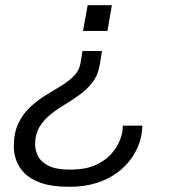

<svg xmlns="http://www.w3.org/2000/svg" viewBox="-20 -546 676 738"><path d="M247 172Q181 172 139 157.5Q97 143 74 119.5Q51 96 42 69Q33 42 33 18Q33 -34 50 -70.5Q67 -107 94.5 -133Q122 -159 153.5 -178.5Q185 -198 214 -215.5Q243 -233 263.5 -253.5Q284 -274 289 -301L297 -350H372L363 -294Q356 -256 335.5 -229.5Q315 -203 287 -182.5Q259 -162 229 -144Q199 -126 173.5 -105.5Q148 -85 131.5 -57.5Q115 -30 115 10Q115 31 126 53.5Q137 76 166 91Q195 106 250 106Q305 106 342 90.5Q379 75 401.5 52Q424 29 435.5 4.5Q447 -20 450 -38Q451 -45 451.5 -51Q452 -57 452 -63H527Q527 -32 516.5 0.5Q506 33 484.5 63.5Q463 94 429.5 118.5Q396 143 350.5 157.5Q305 172 247 172ZM299 -427 317 -526H410L393 -427Z"/></svg>

Font: Archivo SemiExpanded Light
Style: Italic
Weight: 300
Width: 6
Italic angle: -10°
Designer: Hector Gatti
Foundry: Omnibus-Type
Version: Version 2.001